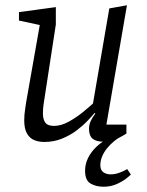

<svg xmlns="http://www.w3.org/2000/svg" viewBox="-20 -534 558 729"><path d="M148 5Q127 5 110 -2Q93 -9 82.5 -27Q72 -45 72 -77Q72 -88 73 -100Q74 -112 76 -123.5Q78 -135 79 -144L131 -439L52 -456V-488L192 -507V-441L147 -148Q146 -142 145 -134.5Q144 -127 143.5 -119.5Q143 -112 143 -103Q143 -81 152 -68.5Q161 -56 185 -56Q212 -56 241 -72Q270 -88 295 -108.5Q320 -129 333 -141L395 -502L462 -514L384 -61H460V-27Q453 -22 428.5 -9Q404 4 373 4Q345 4 331.5 -7.5Q318 -19 318 -45Q318 -60 324 -73.5Q330 -87 342 -103L339 -105Q330 -94 312.5 -75.5Q295 -57 270.5 -38.5Q246 -20 215 -7.5Q184 5 148 5ZM373 175Q345 175 324 163Q303 151 303 114Q303 89 314.5 65.5Q326 42 348 21.5Q370 1 401 -13H435Q424 -7 411 4Q398 15 386.5 29Q375 43 368 59.5Q361 76 361 93Q361 112 372.5 120Q384 128 400 128Q416 128 433 122Q450 116 463 108L477 129Q475 131 461 142.5Q447 154 424 164.5Q401 175 373 175Z"/></svg>

Font: Faustina Light
Style: Italic
Weight: 300
Italic angle: -8°
Designer: Alfonso Garcia
Foundry: http://www.omnibus-type.com
Version: Version 1.200